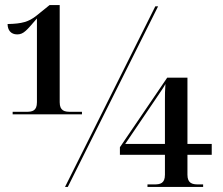

<svg xmlns="http://www.w3.org/2000/svg" viewBox="-20 -739 880 759"><path d="M30 -287H304V-297H258C235 -297 216 -301 216 -335V-719H176L124 -677C94 -653 67 -645 10 -644C10 -620 23 -603 48 -603C74 -603 86 -620 126 -666V-335C126 -301 108 -297 85 -297H30ZM237 0H248L605 -714H594ZM563 0H783V-10H763C741 -10 721 -14 721 -48V-127H817V-170H721V-432H641L454 -157V-127H632V-48C632 -14 613 -10 591 -10H563ZM475 -170 595 -347C616 -378 628 -395 634 -407C632 -381 632 -364 632 -343V-170Z"/></svg>

Font: Noto Serif Display
Style: Regular
Weight: 400
Designer: Monotype Design Team
Foundry: Monotype Imaging Inc.
Version: Version 2.009